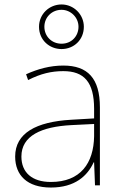

<svg xmlns="http://www.w3.org/2000/svg" viewBox="-20 -831 551 861"><path d="M256 -611C311 -611 356 -652 356 -711C356 -766 311 -811 256 -811C201 -811 155 -768 155 -711C155 -651 202 -611 256 -611ZM256 -635C211 -635 179 -669 179 -711C179 -753 212 -787 256 -787C297 -787 332 -753 332 -711C332 -669 301 -635 256 -635ZM264 -537C205 -537 150 -522 97 -498L106 -472C163 -501 211 -512 264 -512C357 -512 402 -463 402 -343V-300L299 -294C142 -285 48 -234 48 -129C48 -45 102 10 208 10C316 10 372 -42 400 -103H402L406 0H428V-350C428 -480 373 -537 264 -537ZM301 -270 402 -275V-220C400 -99 341 -15 208 -15C123 -15 76 -58 76 -129C76 -222 165 -263 301 -270Z"/></svg>

Font: Noto Sans Meetei Mayek Thin
Style: Regular
Weight: 100
Designer: Monotype Design Team and Neelakash Kshetrimayum
Foundry: Monotype Imaging Inc.
Version: Version 2.002